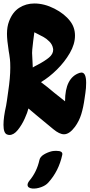

<svg xmlns="http://www.w3.org/2000/svg" viewBox="-23 -806 514 1101"><path d="M300 59Q339 59 334 82Q314 175 254 241Q239 258 212 267.5Q185 277 162 275Q135 272 135 254Q135 244 145 231Q188 180 203 112Q207 93 228.5 80Q250 67 275 61Q285 59 300 59ZM161 -502Q161 -487 163 -461Q165 -433 165 -419Q172 -424 192 -434Q234 -456 258 -476Q282 -496 282 -521Q282 -526 281 -529Q277 -551 260 -568Q243 -585 227 -593.5Q211 -602 174 -621Q167 -572 162 -522Q161 -515 161 -502ZM283 -504 286 -509ZM286 -511ZM287 -522 288 -516ZM444 -390Q471 -390 471 -331Q471 -300 466.5 -272Q462 -244 462 -241Q455 -190 443 -151Q431 -112 407 -79Q375 -36 344 -36Q318 -36 283 -65L185 -146L140 -184Q135 -162 118.5 -125.5Q102 -89 79 -60.5Q56 -32 31 -32Q25 -32 17 -35Q-3 -43 -3 -90Q-3 -134 12 -200L17 -231Q18 -241 24 -281Q30 -321 33 -355Q36 -389 36 -418Q36 -450 34 -466Q30 -499 27 -513Q17 -577 17 -612Q17 -653 29 -684Q49 -737 87.5 -761.5Q126 -786 174 -786Q231 -786 289 -756.5Q347 -727 379 -685Q407 -649 407 -602Q407 -553 377.5 -502Q348 -451 303.5 -407Q259 -363 212 -335Q251 -306 287 -275Q329 -241 350 -225Q350 -360 433 -388Q441 -390 444 -390Z"/></svg>

Font: Sedgwick Ave Display
Style: Regular
Weight: 400
Designer: Kevin Burke, Pedro Vergani
Foundry: Google, Inc.
Version: Version 1.000